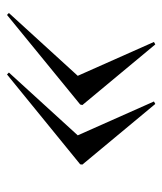

<svg xmlns="http://www.w3.org/2000/svg" viewBox="24 -490 478 567"><g transform="rotate(-90 263.5 -207.0)"><path d="M502.4 -425.8 508.1 -420.2 322.6 -216.9 422.6 8.1 415.3 12.1 236.3 -203.2 237.9 -209.7ZM326.6 -425.8 332.3 -420.2 146.8 -216.9 246.8 8.1 239.5 12.1 60.5 -203.2 61.3 -209.7Z"/></g></svg>

Font: Playfair 144pt
Style: Italic
Weight: 400
Italic angle: -15.6°
Designer: Claus Eggers Sørensen
Foundry: Claus Eggers Sørensen
Version: Version 2.001;gftools[0.9.30]